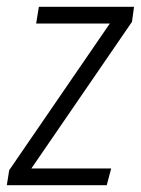

<svg xmlns="http://www.w3.org/2000/svg" viewBox="-36 -543 413 563"><path d="M357 -523 351 -479 56 -49H290L277 0H-16L-9 -44L286 -474H70L78 -523Z"/></svg>

Font: Fira Sans Extra Condensed Light
Style: Italic
Weight: 300
Width: 3
Italic angle: -8°
Designer: Carrois Corporate & Edenspiekermann AG
Foundry: Carrois Corporate GbR & Edenspiekermann AG
Version: Version 4.203